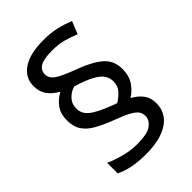

<svg xmlns="http://www.w3.org/2000/svg" viewBox="-225 -862 964 964"><g transform="rotate(-45 256.5 -380.0)"><path d="M67 -395Q67 -445 91 -475.5Q115 -506 146 -521Q110 -541 90 -568.5Q70 -596 70 -636Q70 -696 121 -730.5Q172 -765 267 -765Q323 -765 362 -755.5Q401 -746 438 -731L411 -664Q377 -678 343 -687.5Q309 -697 261 -697Q201 -697 176.5 -681.5Q152 -666 152 -638Q152 -610 180 -590.5Q208 -571 284 -543Q361 -515 404 -479Q447 -443 447 -383Q447 -332 424 -299.5Q401 -267 372 -250Q407 -231 426.5 -204.5Q446 -178 446 -140Q446 -71 388.5 -33Q331 5 228 5Q173 5 132 -3.5Q91 -12 59 -28V-103Q91 -88 138 -75Q185 -62 232 -62Q306 -62 334 -83.5Q362 -105 362 -133Q362 -152 352.5 -166Q343 -180 315.5 -195.5Q288 -211 233 -231Q181 -251 143.5 -272Q106 -293 86.5 -322Q67 -351 67 -395ZM142 -405Q142 -368 173.5 -342.5Q205 -317 285 -287L307 -279Q330 -293 350.5 -314.5Q371 -336 371 -370Q371 -395 357.5 -415Q344 -435 310 -453.5Q276 -472 214 -491Q186 -484 164 -461Q142 -438 142 -405Z"/></g></svg>

Font: Noto Sans
Style: Regular
Weight: 400
Designer: Monotype Design Team
Foundry: Monotype Imaging Inc.
Version: Version 2.007